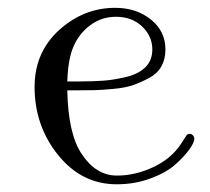

<svg xmlns="http://www.w3.org/2000/svg" viewBox="-20 -462 540 493"><path d="M68.8 -238.8Q68.8 -327.6 131.8 -384.8Q194.8 -441.9 275.9 -441.9Q330.1 -441.9 367.4 -411.9Q404.8 -381.8 404.8 -335Q404.8 -310.1 394.3 -291.5Q383.8 -272.9 363.3 -262Q342.8 -251 323 -243.9Q303.2 -236.8 272.7 -233.9Q242.2 -231 222.7 -230.5Q203.1 -230 173.8 -230H152.8Q154.8 -117.2 190.9 -64.9Q227.5 -11.2 279.8 -11.2Q280.3 -11.2 280.8 -11.2Q327.6 -11.2 374.3 -33.2Q420.9 -55.2 445.8 -94.2Q446.8 -95.2 451.4 -103Q456.1 -110.8 459 -114.5Q461.9 -118.2 465.8 -118.2Q470.7 -119.1 474.9 -115Q479 -110.8 479 -106Q479 -96.2 466.1 -78.1Q453.1 -60.1 430.2 -39.6Q407.2 -19 366.7 -3.9Q326.2 11.2 279.8 11.2Q189.9 11.2 129.4 -63.7Q68.8 -138.7 68.8 -238.8ZM152.8 -252.9H184.1Q220.2 -252.9 246.1 -254.9Q272 -256.8 304 -264.4Q335.9 -272 353.5 -289.6Q371.1 -307.1 371.1 -335Q371.1 -369.1 345 -394Q318.8 -418.9 277.8 -418.9Q240.7 -418.9 211.4 -397Q182.1 -375 168 -340.8Q154.8 -310.1 152.8 -252.9Z"/></svg>

Font: CMU Serif Upright Italic
Style: UprightItalic
Weight: 500
Version: Version 0.7.0